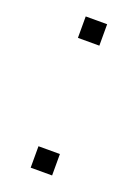

<svg xmlns="http://www.w3.org/2000/svg" viewBox="-103 -534 417 581"><g transform="rotate(20 106.0 -243.5)"><path d="M71 -418V-487H140V-418ZM71 0V-69H140V0Z"/></g></svg>

Font: Nunito Sans 10pt SemiCondensed ExtraLight
Style: Regular
Weight: 250
Width: 4
Designer: Vernon Adams
Foundry: Vernon Adams
Version: Version 3.101;gftools[0.9.27]